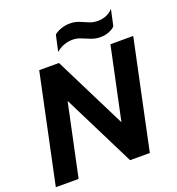

<svg xmlns="http://www.w3.org/2000/svg" viewBox="-147 -949 987 1069"><g transform="rotate(-20 347.0 -415.0)"><path d="M522 -700Q493 -700 467 -710Q441 -720 417.5 -730Q394 -740 369 -740Q314 -740 271 -703L292 -799Q309 -813 334 -821.5Q359 -830 385 -830Q416 -830 440 -820Q464 -810 487 -800Q510 -790 538 -790Q594 -790 629 -828L608 -732Q596 -719 573 -709.5Q550 -700 522 -700ZM1 0 137 -644H254L468 -215L559 -644H694L558 0H441L227 -429L136 0Z"/></g></svg>

Font: Kanit Medium
Style: Italic
Weight: 500
Italic angle: -12°
Designer: Katatrad Team
Foundry: CadsonDemak
Version: Version 2.000; ttfautohint (v1.8.3)